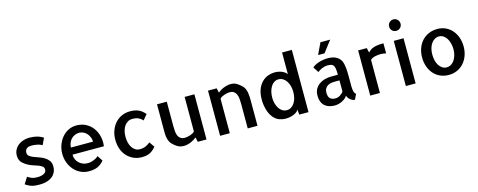

<svg xmlns="http://www.w3.org/2000/svg" viewBox="-34 -1527 5626 2262"><g transform="rotate(-15 2779.5 -396.0)"><path d="M73.2 -43.9 123 -123Q142.6 -109.4 169.4 -97.7Q196.3 -85.9 237.3 -85.9Q291 -85.9 321.3 -102.5Q351.6 -119.1 351.6 -151.4Q351.6 -174.8 334 -189Q316.4 -203.1 289.6 -213.4Q262.7 -223.6 231.9 -232.9Q201.2 -242.2 174.8 -255.9Q123 -283.2 97.2 -313.5Q71.3 -343.8 71.3 -393.6Q71.3 -434.6 88.4 -465.8Q105.5 -497.1 132.8 -518.1Q160.2 -539.1 195.3 -549.8Q230.5 -560.5 266.6 -560.5Q315.4 -560.5 356.4 -550.3Q397.5 -540 435.5 -515.6L397.5 -434.6Q368.2 -451.2 334 -457.5Q299.8 -463.9 266.6 -463.9Q230.5 -463.9 209.5 -447.8Q188.5 -431.6 188.5 -397.5Q188.5 -371.1 207.5 -356Q226.6 -340.8 256.8 -329.1Q287.1 -317.4 321.3 -305.7Q355.5 -293.9 385.3 -275.9Q415 -257.8 434.6 -230.5Q454.1 -203.1 454.1 -160.2Q454.1 -118.2 437.5 -86.9Q420.9 -55.7 392.6 -35.2Q364.3 -14.6 327.1 -4.9Q290 4.9 248 4.9Q222.7 4.9 201.2 3.4Q179.7 2 159.2 -2.9Q138.7 -7.8 118.2 -17.6Q97.7 -27.3 73.2 -43.9Z M837.9 -556.6Q904.3 -556.6 955.1 -529.8Q1005.9 -502.9 1038.6 -458.5Q1071.3 -414.1 1085.4 -356Q1099.6 -297.9 1090.8 -235.4H708Q708 -204.1 719.7 -177.7Q731.4 -151.4 751.5 -132.3Q771.5 -113.3 799.3 -102.5Q827.1 -91.8 859.4 -91.8Q870.1 -91.8 886.2 -94.2Q902.3 -96.7 920.4 -103Q938.5 -109.4 956.5 -119.1Q974.6 -128.9 988.3 -142.6L1031.2 -77.1Q999 -37.1 956.1 -16.6Q913.1 3.9 846.7 3.9Q793 3.9 746.1 -18.1Q699.2 -40 666 -78.1Q632.8 -116.2 613.3 -167Q593.8 -217.8 593.8 -276.4Q593.8 -334 613.3 -385.3Q632.8 -436.5 665.5 -474.6Q698.2 -512.7 743.2 -534.7Q788.1 -556.6 837.9 -556.6ZM981.4 -321.3Q981.4 -347.7 971.7 -373Q961.9 -398.4 944.8 -418.9Q927.7 -439.5 903.3 -451.7Q878.9 -463.9 850.6 -464.8Q820.3 -464.8 794.9 -453.1Q769.5 -441.4 751 -421.9Q732.4 -402.3 722.2 -375.5Q711.9 -348.6 711.9 -321.3Z M1664.1 -77.1Q1630.9 -35.2 1591.8 -15.1Q1552.7 4.9 1492.2 4.9Q1434.6 4.9 1387.7 -17.1Q1340.8 -39.1 1307.6 -76.7Q1274.4 -114.3 1257.3 -165Q1240.2 -215.8 1240.2 -275.4Q1240.2 -334 1258.8 -384.8Q1277.3 -435.5 1310.5 -473.1Q1343.8 -510.7 1390.6 -532.2Q1437.5 -553.7 1495.1 -553.7Q1555.7 -553.7 1598.6 -533.7Q1641.6 -513.7 1674.8 -471.7L1622.1 -408.2Q1605.5 -427.7 1576.2 -443.8Q1546.9 -460 1496.1 -460Q1466.8 -460 1442.4 -446.3Q1418 -432.6 1400.9 -408.2Q1383.8 -383.8 1374.5 -350.6Q1365.2 -317.4 1365.2 -278.3Q1365.2 -239.3 1373.5 -205.6Q1381.8 -171.9 1398.4 -146.5Q1415 -121.1 1438 -106.4Q1460.9 -91.8 1491.2 -91.8Q1535.2 -91.8 1564.9 -106Q1594.7 -120.1 1620.1 -140.6Z M1823.2 -531.2V-550.8H1942.4V-251Q1942.4 -216.8 1945.3 -187Q1948.2 -157.2 1958 -134.8Q1967.8 -112.3 1987.3 -98.6Q2006.8 -85 2039.1 -85Q2048.8 -85 2066.4 -87.4Q2084 -89.8 2102.1 -95.7Q2120.1 -101.6 2136.2 -110.4Q2152.3 -119.1 2160.2 -130.9V-137.7V-138.7V-357.4V-358.4V-550.8H2279.3V0H2172.9L2160.2 -56.6Q2148.4 -45.9 2130.9 -35.2Q2113.3 -24.4 2092.3 -15.1Q2071.3 -5.9 2049.3 -0.5Q2027.3 4.9 2005.9 4.9Q1982.4 4.9 1963.9 0.5Q1945.3 -3.9 1929.2 -13.2Q1913.1 -22.5 1898.4 -34.2Q1883.8 -45.9 1869.1 -60.5Q1852.5 -77.1 1842.8 -99.1Q1833 -121.1 1828.6 -145Q1824.2 -168.9 1823.7 -193.4Q1823.2 -217.8 1823.2 -241.2V-532.2Z M2901.4 0H2782.2V-299.8Q2782.2 -333 2779.3 -363.3Q2776.4 -393.6 2765.6 -417Q2754.9 -440.4 2736.3 -453.6Q2717.8 -466.8 2684.6 -466.8Q2673.8 -466.8 2656.7 -463.9Q2639.6 -460.9 2621.6 -455.1Q2603.5 -449.2 2587.4 -440.4Q2571.3 -431.6 2563.5 -419.9V-414.1V-412.1V-195.3V-193.4V0H2445.3V-550.8H2550.8L2563.5 -495.1Q2575.2 -505.9 2593.3 -517.1Q2611.3 -528.3 2632.8 -537.1Q2654.3 -545.9 2676.8 -551.3Q2699.2 -556.6 2720.7 -556.6Q2764.6 -556.6 2794.9 -538.1Q2825.2 -519.5 2855.5 -490.2Q2872.1 -473.6 2881.3 -451.7Q2890.6 -429.7 2895 -405.8Q2899.4 -381.8 2900.4 -357.4Q2901.4 -333 2901.4 -309.6V-19.5Z M3101.6 -55.7Q3064.5 -97.7 3046.9 -159.2Q3029.3 -220.7 3029.3 -283.2Q3029.3 -359.4 3050.3 -411.1Q3071.3 -462.9 3104.5 -495.1Q3137.7 -527.3 3178.2 -541.5Q3218.8 -555.7 3257.8 -555.7Q3305.7 -555.7 3345.2 -539.1Q3384.8 -522.5 3404.3 -495.1V-758.8H3523.4V0H3411.1Q3409.2 -16.6 3407.7 -33.7Q3406.2 -50.8 3404.3 -65.4Q3401.4 -52.7 3387.2 -40Q3373 -27.3 3351.1 -17.1Q3329.1 -6.8 3301.8 -1Q3274.4 4.9 3245.1 4.9Q3206.1 4.9 3168.5 -8.8Q3130.9 -22.5 3101.6 -55.7ZM3154.3 -274.4Q3154.3 -235.4 3164.1 -201.7Q3173.8 -168 3190.4 -142.6Q3207 -117.2 3231 -102.5Q3254.9 -87.9 3283.2 -87.9Q3313.5 -87.9 3337.4 -103Q3361.3 -118.2 3377.9 -143.6Q3394.5 -168.9 3403.3 -203.1Q3412.1 -237.3 3412.1 -276.4Q3412.1 -315.4 3402.8 -349.6Q3393.6 -383.8 3376.5 -409.2Q3359.4 -434.6 3335.4 -449.7Q3311.5 -464.8 3281.2 -464.8Q3251 -464.8 3227.5 -449.7Q3204.1 -434.6 3188 -408.2Q3171.9 -381.8 3163.1 -347.7Q3154.3 -313.5 3154.3 -274.4Z M4089.8 -170.9V-163.1Q4089.8 -155.3 4090.8 -140.1Q4091.8 -125 4094.7 -109.4Q4097.7 -93.8 4104 -81.1Q4110.4 -68.4 4121.1 -64.5L4089.8 1Q4077.1 1 4063 -4.9Q4048.8 -10.7 4035.6 -21.5Q4022.5 -32.2 4013.2 -45.4Q4003.9 -58.6 3999 -74.2Q3992.2 -57.6 3975.1 -43.5Q3958 -29.3 3936.5 -18.1Q3915 -6.8 3890.1 -1Q3865.2 4.9 3843.8 4.9Q3810.5 4.9 3779.8 -3.9Q3749 -12.7 3725.6 -32.2Q3702.1 -51.8 3689 -84Q3675.8 -116.2 3675.8 -163.1Q3675.8 -208 3694.8 -240.7Q3713.9 -273.4 3743.7 -294.4Q3773.4 -315.4 3811.5 -325.7Q3849.6 -335.9 3888.7 -335.9H3971.7Q3971.7 -383.8 3966.8 -412.1Q3961.9 -440.4 3950.2 -453.6Q3938.5 -466.8 3921.4 -470.2Q3904.3 -473.6 3880.9 -473.6Q3859.4 -473.6 3840.3 -468.3Q3821.3 -462.9 3805.2 -455.6Q3789.1 -448.2 3776.9 -439.5Q3764.6 -430.7 3758.8 -425.8L3714.8 -493.2Q3724.6 -503.9 3744.1 -515.1Q3763.7 -526.4 3789.1 -535.2Q3814.5 -543.9 3844.2 -549.3Q3874 -554.7 3906.2 -554.7Q3935.5 -554.7 3963.4 -548.8Q3991.2 -543 4014.2 -529.3Q4037.1 -515.6 4054.2 -492.7Q4071.3 -469.7 4078.1 -435.5Q4085 -401.4 4087.4 -366.7Q4089.8 -332 4089.8 -297.9ZM3972.7 -266.6H3910.2Q3890.6 -266.6 3869.1 -262.7Q3847.7 -258.8 3829.1 -248Q3810.5 -237.3 3798.3 -217.3Q3786.1 -197.3 3786.1 -166Q3786.1 -117.2 3808.1 -95.7Q3830.1 -74.2 3872.1 -74.2Q3901.4 -74.2 3928.2 -89.8Q3955.1 -105.5 3972.7 -131.8ZM3991.2 -758.8 3884.8 -620.1H3806.6L3872.1 -758.8Z M4585.9 -431.6Q4558.6 -439.5 4519.5 -440.4Q4484.4 -440.4 4449.7 -432.1Q4415 -423.8 4394.5 -404.3V-195.3V-193.4V0H4276.4V-550.8H4381.8L4394.5 -494.1Q4409.2 -508.8 4425.3 -520.5Q4441.4 -532.2 4462.9 -539.6Q4484.4 -546.9 4513.7 -550.8Q4543 -554.7 4585.9 -554.7Z M4830.1 0H4710.9V-550.8H4830.1ZM4840.8 -726.6Q4840.8 -697.3 4820.3 -677.2Q4799.8 -657.2 4770.5 -657.2Q4741.2 -657.2 4721.2 -677.7Q4701.2 -698.2 4701.2 -726.6Q4701.2 -755.9 4721.7 -776.4Q4742.2 -796.9 4770.5 -796.9Q4799.8 -796.9 4820.3 -776.4Q4840.8 -755.9 4840.8 -726.6Z M5241.2 -553.7Q5297.9 -553.7 5343.8 -531.7Q5389.6 -509.8 5421.9 -471.7Q5454.1 -433.6 5471.7 -382.8Q5489.3 -332 5489.3 -273.4Q5489.3 -214.8 5470.7 -163.6Q5452.1 -112.3 5418.5 -74.7Q5384.8 -37.1 5338.4 -16.1Q5292 4.9 5235.4 4.9Q5177.7 4.9 5130.4 -16.6Q5083 -38.1 5050.3 -76.2Q5017.6 -114.3 5000 -165Q4982.4 -215.8 4982.4 -275.4Q4982.4 -335 5001.5 -386.7Q5020.5 -438.5 5054.2 -475.1Q5087.9 -511.7 5135.7 -532.7Q5183.6 -553.7 5241.2 -553.7ZM5233.4 -87.9Q5262.7 -87.9 5286.6 -102.1Q5310.5 -116.2 5327.6 -141.1Q5344.7 -166 5355 -200.2Q5365.2 -234.4 5365.2 -273.4Q5365.2 -312.5 5356 -346.7Q5346.7 -380.9 5330.6 -406.7Q5314.5 -432.6 5291 -448.2Q5267.6 -463.9 5238.3 -463.9Q5209 -463.9 5184.6 -449.2Q5160.2 -434.6 5143.1 -409.7Q5126 -384.8 5116.7 -351.1Q5107.4 -317.4 5107.4 -278.3Q5107.4 -239.3 5115.7 -204.6Q5124 -169.9 5140.6 -144.5Q5157.2 -119.1 5180.2 -103.5Q5203.1 -87.9 5233.4 -87.9Z"/></g></svg>

Font: Allerta
Style: Regular
Weight: 400
Designer: Matt McInerney
Foundry: Matt McInerney
Version: Version 1.0